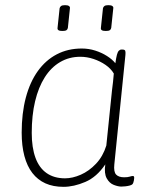

<svg xmlns="http://www.w3.org/2000/svg" viewBox="-20 -717 585 744"><path d="M226 7Q186 7 156 -6.5Q126 -20 105.5 -46.5Q85 -73 74.5 -112.5Q64 -152 64 -203Q64 -278 80 -338.5Q96 -399 126.5 -441.5Q157 -484 200 -506.5Q243 -529 297 -529Q324 -529 349 -521Q374 -513 394.5 -500Q415 -487 427 -472Q430 -493 433 -504.5Q436 -516 440.5 -520.5Q445 -525 451 -525H454Q464 -525 465.5 -519.5Q467 -514 466 -504L423 -80Q420 -51 430 -40.5Q440 -30 461 -30Q475 -30 482.5 -32.5Q490 -35 495 -35Q498 -35 499 -33Q500 -31 500 -28Q500 -24 499 -18.5Q498 -13 496.5 -9Q495 -5 493 -3Q490 0 482.5 2Q475 4 466 5Q457 6 450 6Q438 6 421 -0.5Q404 -7 393.5 -26Q383 -45 388 -80Q355 -31 310.5 -12Q266 7 226 7ZM232 -26Q261 -26 293 -40Q325 -54 352 -82.5Q379 -111 392 -153L414 -367Q416 -380 418 -400Q420 -420 421 -432Q410 -451 389 -465.5Q368 -480 342.5 -488.5Q317 -497 291 -497Q248 -497 213 -476.5Q178 -456 153.5 -417.5Q129 -379 116 -324.5Q103 -270 103 -202Q103 -145 117.5 -105.5Q132 -66 161 -46Q190 -26 232 -26ZM390 -597Q379 -597 374.5 -600Q370 -603 371 -609L379 -685Q380 -690 384.5 -693.5Q389 -697 400 -697Q411 -697 415.5 -693.5Q420 -690 419 -685L411 -609Q410 -603 405.5 -600Q401 -597 390 -597ZM222 -597Q211 -597 206.5 -600Q202 -603 203 -609L211 -685Q212 -690 216.5 -693.5Q221 -697 232 -697Q243 -697 247.5 -693.5Q252 -690 251 -685L243 -609Q242 -603 237.5 -600Q233 -597 222 -597Z"/></svg>

Font: Asap Thin
Style: Italic
Weight: 250
Italic angle: -6°
Designer: Pablo Cosgaya
Foundry: Omnibus-Type
Version: Version 3.001